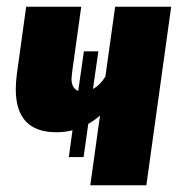

<svg xmlns="http://www.w3.org/2000/svg" viewBox="-20 -552 537 572"><path d="M490 -532 416 0H249L278 -208Q264 -195 243 -183L229 -84H185L196 -164Q174 -158 148 -158Q27 -158 27 -286Q27 -306 30 -330L58 -532H222L195 -338Q193 -322 193 -318Q193 -289 213 -281L230 -399H273L257 -287Q278 -298 294 -324L323 -532Z"/></svg>

Font: Fira Sans Condensed ExtraBold
Style: Italic
Weight: 800
Width: 3
Italic angle: -8°
Designer: bBox Type GmbH & Carrois Corporate GbR & Edenspiekermann AG
Foundry: bBox Type GmbH & Carrois Corporate GbR & Edenspiekermann AG
Version: Version 4.301